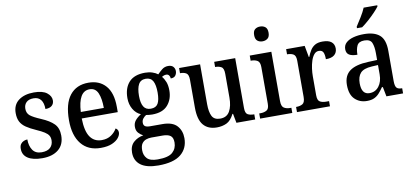

<svg xmlns="http://www.w3.org/2000/svg" viewBox="-85 -1069 3483 1611"><g transform="rotate(-10 1656.0 -263.5)"><path d="M202 10Q122 10 79 -18Q36 -46 36 -98Q36 -125 47 -139.5Q58 -154 74 -160.5Q90 -167 104 -167Q104 -111 128.5 -75.5Q153 -40 205 -40Q254 -40 278.5 -63.5Q303 -87 303 -125Q303 -149 293 -165.5Q283 -182 259 -197.5Q235 -213 192 -232Q142 -254 109.5 -276Q77 -298 61.5 -327.5Q46 -357 46 -401Q46 -472 95.5 -509Q145 -546 226 -546Q300 -546 336 -518Q372 -490 372 -453Q372 -425 353.5 -408.5Q335 -392 298 -392Q298 -443 277 -470.5Q256 -498 215 -498Q174 -498 153 -477.5Q132 -457 132 -423Q132 -385 158 -364Q184 -343 248 -316Q319 -286 354.5 -250Q390 -214 390 -150Q390 -73 339.5 -31.5Q289 10 202 10Z M700 10Q593 10 534.5 -62Q476 -134 476 -264Q476 -405 532 -476Q588 -547 690 -547Q784 -547 837.5 -486Q891 -425 891 -306V-261H584Q586 -153 620.5 -103Q655 -53 719 -53Q767 -53 800 -76Q833 -99 849 -129Q858 -125 864.5 -115.5Q871 -106 871 -92Q871 -70 852.5 -46.5Q834 -23 796.5 -6.5Q759 10 700 10ZM782 -316Q782 -395 761.5 -443Q741 -491 691 -491Q642 -491 616 -446Q590 -401 586 -316Z M1150 239Q1050 239 1000 201.5Q950 164 950 95Q950 38 984.5 7Q1019 -24 1068 -32Q1047 -42 1029 -61.5Q1011 -81 1011 -114Q1011 -145 1029 -167.5Q1047 -190 1079 -210Q1039 -227 1015 -268Q991 -309 991 -362Q991 -448 1036 -497.5Q1081 -547 1173 -547Q1207 -547 1235.5 -537.5Q1264 -528 1281 -514Q1297 -531 1320 -550Q1343 -569 1374 -569Q1403 -569 1417 -553.5Q1431 -538 1431 -516Q1431 -495 1419 -478.5Q1407 -462 1378 -462Q1378 -477 1369.5 -488.5Q1361 -500 1346 -500Q1334 -500 1325 -496.5Q1316 -493 1308 -488Q1326 -467 1337.5 -437.5Q1349 -408 1349 -365Q1349 -290 1305.5 -240.5Q1262 -191 1173 -191Q1162 -191 1146 -192.5Q1130 -194 1121 -196Q1106 -187 1094 -172Q1082 -157 1082 -136Q1082 -116 1095 -106.5Q1108 -97 1138 -97H1242Q1328 -97 1366 -55Q1404 -13 1404 51Q1404 138 1342 188.5Q1280 239 1150 239ZM1170 -241Q1214 -241 1231.5 -271.5Q1249 -302 1249 -365Q1249 -430 1231 -463Q1213 -496 1170 -496Q1127 -496 1108.5 -462Q1090 -428 1090 -364Q1090 -303 1109 -272Q1128 -241 1170 -241ZM1153 188Q1245 188 1280.5 155.5Q1316 123 1316 72Q1316 30 1293.5 14Q1271 -2 1228 -2H1131Q1108 -2 1086.5 5.5Q1065 13 1051 32.5Q1037 52 1037 90Q1037 133 1063 160.5Q1089 188 1153 188Z M1689 10Q1614 10 1574.5 -37Q1535 -84 1535 -186V-423Q1535 -467 1515.5 -479.5Q1496 -492 1465 -492H1462V-536H1641V-196Q1641 -130 1659.5 -94Q1678 -58 1729 -58Q1785 -58 1810 -102Q1835 -146 1835 -218V-421Q1835 -468 1814 -480Q1793 -492 1764 -492H1761V-536H1940V-111Q1940 -66 1961 -55Q1982 -44 2012 -44H2016V0H1856L1841 -79H1836Q1809 -25 1772 -7.5Q1735 10 1689 10Z M2191 -635Q2165 -635 2147.5 -649.5Q2130 -664 2130 -698Q2130 -733 2147.5 -747Q2165 -761 2191 -761Q2217 -761 2235 -747Q2253 -733 2253 -698Q2253 -664 2235 -649.5Q2217 -635 2191 -635ZM2058 0V-44H2070Q2099 -44 2121 -56Q2143 -68 2143 -112V-424Q2143 -467 2121.5 -479.5Q2100 -492 2072 -492H2064V-536H2248V-116Q2248 -70 2269.5 -57Q2291 -44 2321 -44H2332V0Z M2372 0V-44H2375Q2406 -44 2427.5 -56.5Q2449 -69 2449 -116V-424Q2449 -468 2428 -480Q2407 -492 2377 -492H2374V-536H2532L2550 -438H2554Q2566 -469 2581.5 -493.5Q2597 -518 2621.5 -532Q2646 -546 2685 -546Q2736 -546 2760.5 -526Q2785 -506 2785 -470Q2785 -436 2761.5 -415.5Q2738 -395 2688 -395Q2688 -436 2678 -455Q2668 -474 2641 -474Q2617 -474 2600.5 -454Q2584 -434 2574 -403Q2564 -372 2559.5 -337.5Q2555 -303 2555 -274V-111Q2555 -67 2576 -55.5Q2597 -44 2627 -44H2653V0Z M2967 10Q2906 10 2865 -29.5Q2824 -69 2824 -151Q2824 -231 2876 -269Q2928 -307 3033 -311L3110 -314V-373Q3110 -427 3096.5 -460.5Q3083 -494 3032 -494Q2985 -494 2970 -463.5Q2955 -433 2955 -386Q2909 -386 2885.5 -400.5Q2862 -415 2862 -449Q2862 -483 2885.5 -504.5Q2909 -526 2948.5 -536.5Q2988 -547 3038 -547Q3126 -547 3171 -508Q3216 -469 3216 -374V-116Q3216 -74 3228.5 -59Q3241 -44 3273 -44H3276V0H3134L3118 -82H3110Q3091 -54 3072.5 -33.5Q3054 -13 3029.5 -1.5Q3005 10 2967 10ZM3000 -51Q3050 -51 3080 -90Q3110 -129 3110 -191V-271L3057 -268Q2987 -264 2959.5 -233.5Q2932 -203 2932 -146Q2932 -51 3000 -51ZM2990 -619Q3011 -651 3036 -691.5Q3061 -732 3075 -766H3191V-756Q3179 -739 3152 -710.5Q3125 -682 3093 -653.5Q3061 -625 3034 -606H2990Z"/></g></svg>

Font: Noto Serif Tamil SemiCondensed Medium
Style: Italic
Weight: 500
Width: 4
Italic angle: -12°
Designer: Indian Type Foundry, Tom Grace, and the Monotype Design Team
Foundry: Monotype Imaging Inc.
Version: Version 2.003; ttfautohint (v1.8.4.7-5d5b)